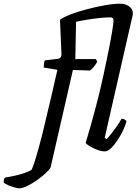

<svg xmlns="http://www.w3.org/2000/svg" viewBox="-192 -820 740 1040"><path d="M-88 200Q-97 200 -114.5 195Q-132 190 -149 182.5Q-166 175 -172 168Q-172 149 -165 142Q-132 137 -90.5 126.5Q-49 116 -21 100Q-14 86 -4.5 56.5Q5 27 15.5 -11Q26 -49 36.5 -90Q47 -131 55 -168Q72 -238 87.5 -304.5Q103 -371 119 -442L45 -454Q45 -467 46.5 -477.5Q48 -488 51 -493L119 -501Q131 -503 135 -507.5Q139 -512 141 -524L133 -713Q151 -727 190.5 -742Q230 -757 279 -770Q328 -783 376 -791.5Q424 -800 461 -800Q487 -800 507.5 -785.5Q528 -771 528 -745Q528 -743 523.5 -724Q519 -705 514 -683L375 -73L385 -66Q395 -76 410.5 -95.5Q426 -115 441.5 -137.5Q457 -160 467 -177Q476 -177 483.5 -172.5Q491 -168 493 -163Q488 -142 475 -114.5Q462 -87 444.5 -60.5Q427 -34 409 -17Q391 0 375 0Q357 0 334.5 -8.5Q312 -17 294 -28Q276 -39 272 -46Q275 -57 283 -83.5Q291 -110 301 -145.5Q311 -181 321.5 -220Q332 -259 341 -295Q356 -356 370.5 -422.5Q385 -489 397 -549.5Q409 -610 416 -653Q423 -696 423 -709Q423 -726 407 -726Q381 -726 348 -722.5Q315 -719 281 -713.5Q247 -708 220 -702L216 -500H326L335 -487Q328 -472 316 -458Q304 -444 295 -438L203 -441L82 87Q76 99 56 117.5Q36 136 9.5 155Q-17 174 -43.5 187Q-70 200 -88 200Z"/></svg>

Font: Texturina 72pt 72pt SemiBold
Style: Italic
Weight: 600
Italic angle: -11°
Designer: Guillermo Torres Carreño
Foundry: Omnibus-Type
Version: Version 1.002; ttfautohint (v1.8.3)